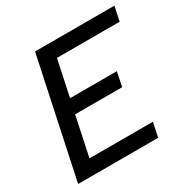

<svg xmlns="http://www.w3.org/2000/svg" viewBox="-153 -805 922 941"><g transform="rotate(-30 308.0 -334.0)"><path d="M25 0 167 -668H616L599 -587H244L201 -384H466L449 -303H183L136 -81H495L478 0Z"/></g></svg>

Font: Atkinson Hyperlegible Next
Style: Italic
Weight: 400
Italic angle: -12°
Designer: Elliott Scott, Megan Eiswerth, Linus Boman, Theodore Petrosky, Letters from Sweden
Foundry: Applied Design Works, Letters from Sweden
Version: Version 2.001